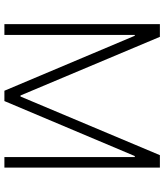

<svg xmlns="http://www.w3.org/2000/svg" viewBox="43 -790 747 873"><g transform="rotate(90 416.5 -353.5)"><path d="M147.5 -707 414.1 -73.2H418.9L685.5 -707H742.2V0H694.3V-592.8H689.5L439.5 0H392.6L142.6 -592.8H138.7V0H89.8V-707Z"/></g></svg>

Font: Pretendard Std ExtraLight
Style: Regular
Weight: 200
Designer: Base glyphs from Inter by Rasmus Andersson; Hangeul glyphs from Noto Sans CJK(Source Han Sans) by Jang Soo-young and Kan
Foundry: Kil Hyung-jin
Version: Version 1.309